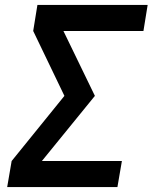

<svg xmlns="http://www.w3.org/2000/svg" viewBox="-20 -755 616 775"><path d="M9 0H454L472 -105H149L363 -368L236 -630H559L576 -735H131L114 -630L240 -368L27 -105Z"/></svg>

Font: Iosevka Sparkle
Style: Bold Italic
Weight: 700
Italic angle: -9°
Designer: Belleve Invis
Foundry: Belleve Invis
Version: Version 4.5.0; ttfautohint (v1.8.3)